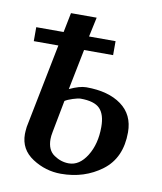

<svg xmlns="http://www.w3.org/2000/svg" viewBox="-69 -609 572 677"><g transform="rotate(10 217.0 -270.0)"><path d="M19 -432V-482H117L131 -552H223L208 -482H303V-432H199L170 -287Q206 -304 230 -304Q309 -304 355.5 -270Q402 -236 402 -173Q402 -81 340 -34.5Q278 12 194 12Q139 12 92 -18.5Q45 -49 45 -104Q45 -112 47 -130L107 -432ZM306 -175Q306 -220 286 -240.5Q266 -261 217 -261Q208 -261 189.5 -255Q171 -249 162 -243L140 -128Q137 -113 137 -102Q137 -63 162 -46Q187 -29 215 -29Q253 -29 279.5 -71.5Q306 -114 306 -175Z"/></g></svg>

Font: Veleka
Style: Italic
Weight: 400
Italic angle: -12°
Designer: Stefan Peev, Context Ltd, 2016; SIL International, 1997-2014.
Foundry: Stefan Peev, Context Ltd, 2016
Version: Version 1.000